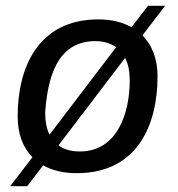

<svg xmlns="http://www.w3.org/2000/svg" viewBox="-20 -588 616 663"><path d="M550 -568H491L434 -494C402 -512 364 -521 320 -521C109 -521 41 -351 41 -187C41 -123 60 -78 92 -45L15 55H74L129 -17C161 1 200 10 245 10C456 10 524 -159 524 -324C524 -387 504 -433 472 -466ZM309 -446C337 -446 361 -439 381 -425L151 -123C141 -143 136 -169 136 -200C144 -309 172 -446 309 -446ZM412 -388C423 -367 428 -341 428 -310C428 -201 387 -65 256 -65C225 -65 201 -72 182 -86Z"/></svg>

Font: Chivo
Style: Italic
Weight: 400
Italic angle: -8°
Designer: Hector Gatti
Foundry: Omnibus-Type
Version: Version 1.003;PS 001.003;hotconv 1.0.70;makeotf.lib2.5.58329